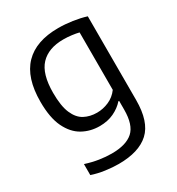

<svg xmlns="http://www.w3.org/2000/svg" viewBox="-185 -667 934 1013"><g transform="rotate(-30 282.0 -160.5)"><path d="M241.5 230Q204 230 161.2 224Q118.5 218 81.5 205.5V138.5Q123.5 152 162.5 158Q201.5 164 237 164Q325 164 367 126.2Q409 88.5 409 -4.5V-57.5H404.5Q379.5 -29 341.5 -11Q303.5 7 254.5 7Q198 7 151 -19.2Q104 -45.5 75.5 -104.2Q47 -163 47 -260.5Q47 -406.5 116.8 -478.8Q186.5 -551 322 -551Q364 -551 408.2 -544.5Q452.5 -538 489 -526.5V-16.5Q489 115.5 427 172.8Q365 230 241.5 230ZM278 -61.5Q314.5 -61.5 349.8 -76.8Q385 -92 409 -124.5V-474.5Q391 -479 366.5 -482.2Q342 -485.5 315.5 -485.5Q224.5 -485.5 176.5 -434.5Q128.5 -383.5 128.5 -268Q128.5 -187.5 148 -142.5Q167.5 -97.5 201.2 -79.5Q235 -61.5 278 -61.5Z"/></g></svg>

Font: Encode Sans
Style: Regular
Weight: 400
Designer: Multiple Designers
Foundry: Impallari Type
Version: Version 3.002; ttfautohint (v1.8.3) -l 8 -r 50 -G 200 -x 14 